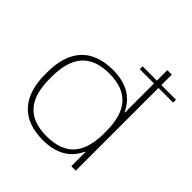

<svg xmlns="http://www.w3.org/2000/svg" viewBox="-191 -850 1001 1001"><g transform="rotate(45 309.0 -349.5)"><path d="M42 -259V-241C42 -83 119 9 275 9C373 9 439 -28 474 -104H477V0H510V-610H618V-631H510V-708H477V-631H372V-610H477V-396H474C439 -472 373 -509 275 -509C119 -509 42 -417 42 -259ZM75 -243V-257C75 -404 136 -482 276 -482C416 -482 477 -404 477 -257V-243C477 -96 416 -19 276 -19C136 -19 75 -96 75 -243Z"/></g></svg>

Font: LT Wave Alt Thin
Style: Regular
Weight: 100
Designer: Daniel Lyons
Version: Version 2.5 (Glyphs App)